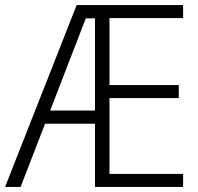

<svg xmlns="http://www.w3.org/2000/svg" viewBox="-21 -734 779 754"><path d="M698 0H352V-248H156L60 0H-1L280 -714H698V-663H409V-400H681V-349H409V-51H698ZM176 -300H352V-662H316Z"/></svg>

Font: Noto Sans Gurmukhi SemiCondensed Light
Style: Regular
Weight: 300
Width: 4
Designer: Jelle Bosma - Monotype Design Team
Foundry: Monotype Imaging Inc.
Version: Version 2.004; ttfautohint (v1.8.4.7-5d5b)